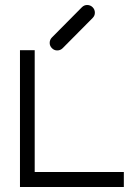

<svg xmlns="http://www.w3.org/2000/svg" viewBox="-20 -798 532 769"><path d="M179 -626Q179 -639 188 -648L308 -769Q317 -778 329 -778Q342 -778 351 -769Q360 -760 360 -747Q360 -735 351 -726L231 -605Q222 -596 209 -596Q197 -596 188 -605Q179 -614 179 -626ZM60 -597H119V-109H476V-49H60Z"/></svg>

Font: IBM 3270 Semi-Condensed
Style: Condensed
Weight: 400
Monospace: yes
Version: Version 2.3.1